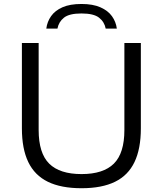

<svg xmlns="http://www.w3.org/2000/svg" viewBox="-20 -962 840 991"><path d="M401 9.5Q295 9.5 227 -23.8Q159 -57 126 -125.5Q93 -194 93 -299.5V-740H179.5V-291Q179.5 -171.5 233.8 -117.5Q288 -63.5 401 -63.5Q513.5 -63.5 567.8 -117.5Q622 -171.5 622 -291V-740H707V-299.5Q707 -194 674.2 -125.5Q641.5 -57 573.8 -23.8Q506 9.5 401 9.5ZM219 -814.5Q223.5 -850 243.8 -878.8Q264 -907.5 302.5 -924.5Q341 -941.5 400.5 -941.5Q459.5 -941.5 498.5 -924.2Q537.5 -907 558 -878.2Q578.5 -849.5 583 -814.5H525.5Q519 -849 491.2 -870.8Q463.5 -892.5 400.5 -892.5Q337.5 -892.5 310.2 -870.8Q283 -849 276.5 -814.5Z"/></svg>

Font: Encode Sans SC Expanded
Style: Regular
Weight: 400
Width: 7
Designer: Multiple Designers
Foundry: Impallari Type
Version: Version 3.002